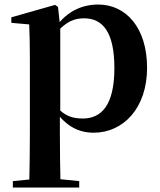

<svg xmlns="http://www.w3.org/2000/svg" viewBox="-20 -572 711 851"><path d="M36.9 259.3H331.1V230.8L225.4 220.1H146L36.9 230.8ZM109.4 259.3H248.4C246.4 175.6 245.4 83.5 245.4 13V-63L247.1 -75.6V-455L245.8 -460.8L237.2 -540.9L224.2 -550.4L30.2 -495.2V-470.7L109.4 -463.8C111.4 -415.2 112.4 -374.7 112.4 -308.7V13.8C112.4 83.8 111.4 175.6 109.4 259.3ZM395.1 16.2C526.8 16.2 631.9 -93.2 631.9 -271.4C631.9 -449.4 538.1 -551.9 415.6 -551.9C338.5 -551.9 267.6 -517.8 217.5 -437.5H209.1L224 -421.1C273.8 -478.5 311.2 -490.8 352.6 -490.8C435.6 -490.8 487 -429.4 487 -270.1C487 -103.7 428.1 -46.7 347.1 -46.7C301.2 -46.7 267.8 -57.7 230.6 -97.8L212.1 -82.3H224.3C272 -11.6 330.6 16.2 395.1 16.2Z"/></svg>

Font: Source Han Serif CN VF
Style: Regular
Weight: 250
Designer: Ryoko NISHIZUKA 西塚涼子 (kana & ideographs); Frank Grießhammer (Latin, Greek & Cyrillic); Wenlong ZHANG 张文龙 (bopomofo); San
Foundry: Adobe
Version: Version 2.002;hotconv 1.1.0;makeotfexe 2.6.0